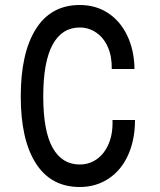

<svg xmlns="http://www.w3.org/2000/svg" viewBox="-20 -736 640 768"><path d="M153 -350Q153 -212 190.5 -145Q228 -78 299 -78Q337 -78 367.5 -99.5Q398 -121 415 -161.5Q432 -202 430 -256H520Q520 -177 492.5 -116Q465 -55 414.5 -21.5Q364 12 299 12Q184 12 123.5 -82.5Q63 -177 63 -350Q63 -524 123.5 -620Q184 -716 299 -716Q363 -716 412 -684Q461 -652 489 -593.5Q517 -535 518 -460H427Q428 -510 411.5 -547.5Q395 -585 365 -605.5Q335 -626 299 -626Q228 -626 190.5 -557.5Q153 -489 153 -350Z"/></svg>

Font: Fliege Mono Thin
Style: Regular
Weight: 100
Version: Version 0.020;Glyphs 3.3 (3306)